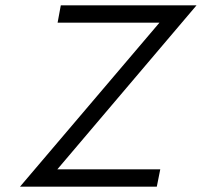

<svg xmlns="http://www.w3.org/2000/svg" viewBox="-20 -700 757 720"><path d="M578 -615H196L208 -680H717L195 -65H581L568 0H55Z"/></svg>

Font: Teachers[wght] Italic
Style: Regular
Weight: 400
Designer: Alfredo Marco Pradil & Chank Diesel
Version: Version 1.000;Glyphs 3.1.2 (3151)